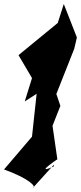

<svg xmlns="http://www.w3.org/2000/svg" viewBox="-24 -844 402 954"><path d="M243 -17C130 33 292 -74 261 -52L237 -219L276 -318L256 -377L345 -602L358 -658L293 -824L263 -730L68 -570L135 -456L99 -340L158 -378L135 -165L-4 -2C118 42 160 84 139 90L244 -26Z"/></svg>

Font: Asimov Silicon
Style: Regular
Weight: 400
Designer: Google
Version: Version 2.000980; 2014